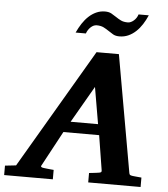

<svg xmlns="http://www.w3.org/2000/svg" viewBox="-113 -957 887 1011"><g transform="rotate(5 331.0 -452.0)"><path d="M382.8 -503.9 271 -310.1H416ZM391.1 0V-49.8Q398.9 -50.8 407 -51.5Q415 -52.2 421.9 -53.2Q429.7 -54.2 437 -55.2Q446.8 -56.2 452.1 -58.6Q457.5 -61 456.1 -69.8L426.8 -252.9H237.8L139.2 -69.8Q134.3 -62.5 138.2 -59.3Q142.1 -56.2 151.9 -55.2Q159.7 -54.2 168.5 -53.2Q175.8 -52.2 185.1 -51.5Q194.3 -50.8 204.1 -49.8V0H-53.2V-49.8L4.9 -56.2L375 -687H493.2L602.1 -70.8Q603.5 -61 607.2 -58.3Q610.8 -55.7 622.1 -54.2Q628.9 -53.7 636.7 -52.7Q643.6 -51.8 651.6 -51.3Q659.7 -50.8 668 -49.8V0ZM632.3 -904.3Q621.1 -878.4 606.7 -856Q592.3 -833.5 574.2 -816.7Q556.2 -799.8 534.4 -790Q512.7 -780.3 487.3 -780.3Q467.3 -780.3 454.1 -787.8Q440.9 -795.4 428.2 -804.2Q415.5 -813 400.6 -820.6Q385.7 -828.1 363.3 -828.1Q355.5 -828.1 347.4 -824.5Q339.4 -820.8 332.3 -814.2Q325.2 -807.6 319.6 -799.1Q314 -790.5 310.5 -780.3H256.3Q268.1 -806.2 282.7 -828.6Q297.4 -851.1 315.4 -867.9Q333.5 -884.8 355 -894.5Q376.5 -904.3 401.4 -904.3Q421.4 -904.3 434.8 -897Q448.2 -889.6 460.9 -880.9Q473.6 -872.1 488.3 -864.7Q502.9 -857.4 525.4 -857.4Q533.2 -857.4 541.3 -861.1Q549.3 -864.7 556.6 -871.1Q564 -877.4 569.6 -886Q575.2 -894.5 578.1 -904.3Z"/></g></svg>

Font: Charis SIL Viet
Style: Bold Italic
Weight: 700
Italic angle: -11°
Foundry: SIL International
Version: Version 5.000